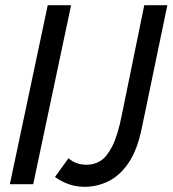

<svg xmlns="http://www.w3.org/2000/svg" viewBox="-20 -710 665 740"><path d="M18 0 164 -690H254L108 0ZM192 -28 244 -100Q272 -75 315 -75Q342 -75 366.5 -89.5Q391 -104 412.5 -146Q434 -188 450 -269L536 -690H625L526 -214Q509 -132 476 -83Q443 -34 399 -12Q355 10 306 10Q272 10 242.5 -1Q213 -12 192 -28Z"/></svg>

Font: Radio Canada Condensed
Style: Italic
Weight: 400
Width: 3
Italic angle: -12°
Designer: Charles Daoud, Etienne Aubert Bonn, Alexandre Saumier Demers, Jacques Le Bailly
Foundry: Radio-Canada
Version: Version 2.104; ttfautohint (v1.8.4.7-5d5b);gftools[0.9.28.de